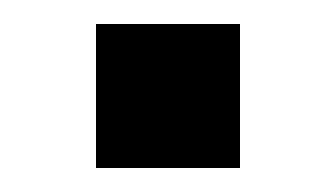

<svg xmlns="http://www.w3.org/2000/svg" viewBox="-20 -140 280 160"><path d="M60 -120H180V0H60Z"/></svg>

Font: Muli SemiBold
Style: Regular
Weight: 600
Designer: Vernon Adams
Foundry: Vernon Adams
Version: Version 2.000